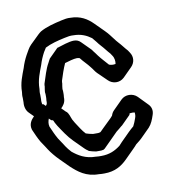

<svg xmlns="http://www.w3.org/2000/svg" viewBox="-74 -604 676 756"><g transform="rotate(-10 264.5 -226.5)"><path d="M105 -164 113 -156C123 -155 121 -152 125 -144L133 -130C149 -106 164 -82 184 -62L219 -27C223 -23 226 -20 230 -17C233 -15 236 -13 238 -11C247 -8 255 -6 266 -4H283C286 -4 289 -4 292 -5C297 -5 297 -7 301 -9L347 -55L359 -67C367 -73 374 -79 381 -85C383 -86 384 -87 385 -88L420 -123C421 -128 422 -128 422 -129C430 -130 437 -130 442 -129C443 -122 443 -115 440 -107C436 -96 432 -85 427 -76C420 -70 413 -64 407 -58L372 -23C368 -19 363 -13 360 -10C339 6 316 17 283 17C276 17 268 17 261 16C220 16 192 -2 170 -20C162 -29 155 -37 150 -45C146 -52 142 -57 139 -62L127 -80C117 -97 110 -114 102 -132C99 -143 101 -154 105 -164ZM102 -215 94 -223C92 -223 90 -224 89 -224C88 -230 87 -237 88 -244V-262C87 -270 88 -278 89 -285C89 -321 102 -350 112 -377C117 -394 124 -410 132 -425C135 -430 140 -437 142 -441C165 -453 193 -460 221 -466C234 -469 246 -471 257 -470C287 -470 309 -460 328 -446C332 -441 338 -434 342 -429C351 -416 363 -405 372 -393C377 -386 383 -380 388 -374L394 -365C402 -354 403 -340 401 -330C391 -328 382 -329 375 -332C363 -346 350 -359 338 -375C333 -382 328 -389 323 -395C321 -398 319 -401 317 -403L282 -438C275 -445 267 -449 255 -449C236 -449 205 -438 189 -433C188 -433 187 -433 186 -432L150 -396C147 -392 144 -384 142 -381C128 -357 121 -328 112 -302C111 -298 111 -294 111 -291C110 -283 108 -275 108 -269C109 -264 109 -258 109 -253C109 -248 109 -242 108 -236V-230C108 -222 106 -219 102 -215ZM178 -230V-236C179 -242 179 -248 179 -253C179 -258 179 -264 178 -269C178 -275 180 -283 181 -291C181 -294 181 -298 182 -302C189 -324 196 -346 206 -368C220 -372 242 -379 255 -379C259 -379 263 -378 266 -377C278 -361 292 -349 303 -334C310 -326 315 -316 323 -308L324 -307L360 -272C376 -256 404 -253 423 -271L424 -272L459 -307C474 -322 478 -345 464 -365L458 -374C453 -380 447 -386 442 -393C433 -405 421 -416 412 -429C403 -441 394 -453 382 -465L381 -466L346 -501C324 -523 297 -540 257 -540C246 -541 234 -539 221 -536C190 -529 158 -521 134 -507C130 -504 126 -501 123 -498L87 -463C76 -452 71 -440 62 -425C54 -410 47 -394 42 -377C32 -350 19 -321 19 -285C18 -278 17 -270 18 -262V-244C16 -227 21 -211 31 -201L49 -183C37 -171 25 -155 32 -132C40 -114 47 -97 57 -80L69 -62C72 -57 76 -52 80 -45C89 -31 104 -13 117 0L118 1L153 36C180 61 210 86 261 86C268 87 276 87 283 87C326 87 353 70 376 47L377 46L412 11C417 6 422 1 426 -4C433 -10 442 -16 450 -24L451 -25L486 -60C498 -73 504 -89 510 -107C516 -124 512 -139 501 -150L500 -151L465 -187C447 -205 417 -205 400 -188L364 -152C358 -146 355 -141 352 -132C351 -131 348 -127 345 -124L344 -123L308 -88L298 -78C297 -78 296 -75 292 -75C289 -74 286 -74 283 -74H266C255 -76 247 -78 238 -81C225 -94 214 -114 203 -130L195 -144C189 -157 188 -168 178 -178H177L160 -195C169 -204 177 -214 178 -230Z"/></g></svg>

Font: Dictator
Style: Chalk
Weight: 500
Version: Version MIL.1277